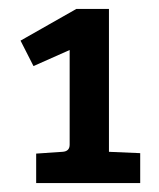

<svg xmlns="http://www.w3.org/2000/svg" viewBox="-20 -751 356 430"><path d="M61 -407 120 -411Q136 -412 136 -427V-639L55 -603L26 -660L151 -731H224V-411L294 -408V-341H61Z"/></svg>

Font: Bree Serif
Style: Regular
Weight: 400
Designer: Veronika Burian, Jos Scaglione
Foundry: TypeTogether
Version: Version 1.001